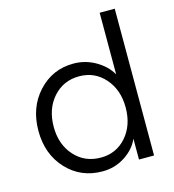

<svg xmlns="http://www.w3.org/2000/svg" viewBox="-111 -832 846 935"><g transform="rotate(-15 312.0 -365.0)"><path d="M292 10Q183 10 111.5 -66.5Q40 -143 40 -261Q40 -379 111.5 -456.5Q183 -534 289 -534Q349 -534 400.5 -504Q452 -474 477 -429V-740H553V0H477V-105Q456 -56 405 -23Q354 10 292 10ZM117 -261Q117 -172 168.5 -114.5Q220 -57 301 -57Q379 -57 429.5 -114.5Q480 -172 480 -262Q480 -351 429 -409Q378 -467 300 -467Q220 -467 168.5 -409Q117 -351 117 -261Z"/></g></svg>

Font: Easer Grotesk Light
Style: Regular
Weight: 300
Designer: Boardeaser, Bonnie Shaver-Troup, Thomas Jockin
Foundry: Lexend
Version: Version 1.008;Glyphs 3.1.2 (3151)